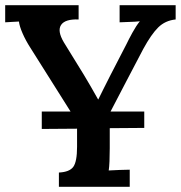

<svg xmlns="http://www.w3.org/2000/svg" viewBox="-20 -720 697 740"><path d="M207 0V-55Q248 -57 262.5 -77Q277 -97 277 -154V-224L141 -223V-290H252L97 -536Q79 -564 67 -591.5Q55 -619 53 -637Q37 -636 25 -635.5Q13 -635 0 -634V-700H283V-645Q231 -647 215.5 -624Q200 -601 226 -557L303 -432Q312 -417 329 -388Q346 -359 358 -337H359Q366 -352 377.5 -374.5Q389 -397 405 -429L468 -551Q475 -566 490 -593.5Q505 -621 519 -638Q502 -636 478.5 -635.5Q455 -635 441 -634V-700H657V-645Q617 -641 590 -614.5Q563 -588 532 -531Q499 -468 467 -407Q435 -346 406 -290H536V-227L403 -226Q403 -202 403 -181Q403 -160 403 -149Q403 -122 402 -98.5Q401 -75 399 -63Q417 -64 441.5 -65Q466 -66 480 -66V0Z"/></svg>

Font: Lora SemiBold
Style: Regular
Weight: 600
Designer: Olga Karpushina, Alexei Vanyashin (Cyrillic)
Foundry: Cyreal
Version: Version 3.011; ttfautohint (v1.8.4.7-5d5b)